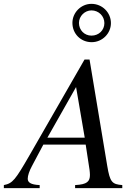

<svg xmlns="http://www.w3.org/2000/svg" viewBox="-71 -977 702 997"><path d="M564 0V-16C511 -20 500 -31 486 -115L394 -668H368L83 -172C8 -42 -5 -25 -51 -16V0H135V-16C88 -18 73 -30 73 -49C73 -65 81 -89 95 -115L154 -226H374L394 -95C395 -86 396 -77 396 -69C396 -35 382 -19 319 -16V0ZM369 -262H175L324 -525ZM505 -857C505 -912 460 -957 404 -957C350 -957 305 -912 305 -858C305 -802 348 -758 405 -758C460 -758 505 -803 505 -857ZM471 -857C471 -820 442 -792 404 -792C367 -792 339 -821 339 -858C339 -893 369 -923 404 -923C441 -923 471 -894 471 -857Z"/></svg>

Font: XITS
Style: Italic
Weight: 400
Italic angle: -16.33°
Designer: MicroPress Inc., with final additions and corrections provided by Coen Hoffman, Elsevier (retired)
Version: Version 1.107